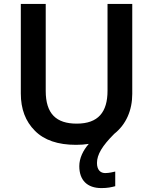

<svg xmlns="http://www.w3.org/2000/svg" viewBox="-20 -734 787 986"><path d="M478 103C478 60.1 504.4 15.6 566.9 -46.9C627.9 -95.2 659.2 -168 659.2 -252V-713.9H532.2V-268.1C532.2 -158.7 484.9 -99.1 374 -99.1C268.6 -99.1 214.8 -149.9 214.8 -267.1V-713.9H86.9V-253.9C86.9 -174.3 110.8 -110.8 159.2 -62.5C207 -14.2 277.3 9.8 370.1 9.8C393.1 9.8 415 8.3 436 4.9C406.7 38.1 387.2 78.6 387.2 119.1C387.2 190.9 427.2 231.9 501 231.9C531.7 231.9 552.2 227.5 571.8 222.2V147C560.1 149.4 541.5 154.8 520 154.8C496.1 154.8 478 138.7 478 103Z"/></svg>

Font: Noto Reveo Sans
Style: Regular
Weight: 600
Designer: Monotype Design Team
Foundry: Monotype Imaging Inc.
Version: Version 2.007